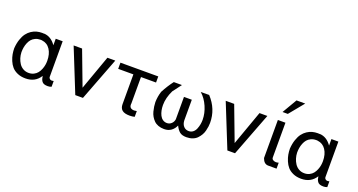

<svg xmlns="http://www.w3.org/2000/svg" viewBox="-46 -1424 3899 2094"><g transform="rotate(20 1904.0 -377.0)"><path d="M293.9 -437V-438Q293.5 -438 292.5 -437.5Q291.5 -437 291 -437Q290 -437 288.6 -437.5Q287.1 -438 286.1 -438H277.8Q244.1 -438 217.8 -425.5Q191.4 -413.1 174.8 -393.6Q158.2 -374 147.5 -347.2Q136.7 -320.3 132.3 -293.7Q127.9 -267.1 127.9 -238.8Q128.9 -205.1 138.7 -173.1Q148.4 -141.1 166.3 -113.8Q184.1 -86.4 212.9 -69.8Q241.7 -53.2 277.8 -53.2Q310.5 -53.2 336.7 -66.4Q362.8 -79.6 378.9 -99.9Q395 -120.1 405.8 -146.7Q416.5 -173.3 420.7 -197.8Q424.8 -222.2 424.8 -246.1Q424.8 -325.7 390.4 -377.7Q356 -429.7 293.9 -437ZM291 -513.2V-514.2Q372.6 -510.3 429.2 -429.2V-504.9H509.8V-90.8Q509.8 -80.1 519.5 -70.6Q529.3 -61 542 -61H546.9Q551.3 -61 565.9 -64V2.9Q545.9 11.2 522.9 11.2Q497.6 11.2 480.5 4.9Q463.4 -1.5 454.3 -14.9Q445.3 -28.3 441.2 -41.3Q437 -54.2 434.1 -75.2Q378.4 15.1 265.1 15.1Q212.4 15.1 171.4 -2.9Q130.4 -21 106.4 -48.6Q82.5 -76.2 66.9 -113.5Q51.3 -150.9 45.4 -184.3Q39.6 -217.8 39.1 -252.9Q43 -310.5 58.6 -356.4Q74.2 -402.3 96.2 -431.4Q118.2 -460.4 147.2 -479.5Q176.3 -498.5 205.8 -506.3Q235.4 -514.2 267.1 -514.2Q283.2 -514.2 291 -513.2Z M839.8 0 637.7 -502.9H735.8L886.7 -103L1029.8 -502.9H1121.1L928.7 0Z M1181.6 -429.2V-501H1620.6V-430.2H1445.8V-122.1Q1445.8 -120.1 1445.3 -118.2L1444.8 -116.2V-110.8Q1444.8 -62 1501.5 -62Q1512.2 -62 1529.8 -65.9V1Q1502.9 7.8 1472.7 7.8Q1413.1 7.8 1385.5 -14.6Q1357.9 -37.1 1357.9 -84V-429.2Z M1800.3 -500V-501H1895.5L1819.3 -399.9Q1775.4 -309.6 1775.4 -226.1Q1775.4 -193.4 1781.5 -163.8Q1787.6 -134.3 1800 -109.4Q1812.5 -84.5 1833.7 -69.8Q1855 -55.2 1882.3 -55.2Q1912.1 -55.2 1934.1 -75.9Q1956.1 -96.7 1960.4 -127V-387.2H2051.3V-147Q2053.2 -104.5 2076.2 -79.3Q2099.1 -54.2 2135.3 -54.2Q2164.1 -54.2 2185.1 -71Q2206.1 -87.9 2216.8 -115Q2227.5 -142.1 2232.4 -168.5Q2237.3 -194.8 2237.3 -221.2Q2237.3 -296.4 2203.9 -373.5Q2170.4 -450.7 2114.3 -500L2211.4 -501Q2325.2 -378.4 2325.2 -217.8Q2325.2 -197.3 2322.3 -175.5Q2319.3 -153.8 2312.5 -125.7Q2305.7 -97.7 2291.5 -73.5Q2277.3 -49.3 2257.3 -28.3Q2237.3 -7.3 2205.6 4.9Q2173.8 17.1 2134.3 17.1Q2082.5 17.1 2055.4 -5.4Q2028.3 -27.8 2007.3 -71.8Q1989.7 -30.8 1956.3 -6.8Q1922.9 17.1 1875.5 17.1Q1837.9 17.1 1807.4 5.9Q1776.9 -5.4 1757.1 -25.4Q1737.3 -45.4 1723.4 -69.1Q1709.5 -92.8 1701.9 -122.1Q1694.3 -151.4 1690.9 -176.3Q1687.5 -201.2 1686.5 -228Q1688 -293.5 1707.5 -354Q1752.4 -438.5 1800.3 -500Z M2605 0 2402.8 -502.9H2501L2651.9 -103L2794.9 -502.9H2886.2L2693.8 0Z M3008.8 -59.1V-501H3096.7V-98.1Q3096.7 -79.6 3112.3 -70.3Q3127.9 -61 3146 -61Q3157.2 -61 3176.8 -65.9V2.9H3079.6Q3030.3 2.9 3008.8 -59.1ZM3228 -771 3087.9 -600.1H3026.9L3127 -771Z M3493.7 -437V-438Q3493.2 -438 3492.2 -437.5Q3491.2 -437 3490.7 -437Q3489.7 -437 3488.3 -437.5Q3486.8 -438 3485.8 -438H3477.5Q3443.8 -438 3417.5 -425.5Q3391.1 -413.1 3374.5 -393.6Q3357.9 -374 3347.2 -347.2Q3336.4 -320.3 3332 -293.7Q3327.6 -267.1 3327.6 -238.8Q3328.6 -205.1 3338.4 -173.1Q3348.1 -141.1 3366 -113.8Q3383.8 -86.4 3412.6 -69.8Q3441.4 -53.2 3477.5 -53.2Q3510.3 -53.2 3536.4 -66.4Q3562.5 -79.6 3578.6 -99.9Q3594.7 -120.1 3605.5 -146.7Q3616.2 -173.3 3620.4 -197.8Q3624.5 -222.2 3624.5 -246.1Q3624.5 -325.7 3590.1 -377.7Q3555.7 -429.7 3493.7 -437ZM3490.7 -513.2V-514.2Q3572.3 -510.3 3628.9 -429.2V-504.9H3709.5V-90.8Q3709.5 -80.1 3719.2 -70.6Q3729 -61 3741.7 -61H3746.6Q3751 -61 3765.6 -64V2.9Q3745.6 11.2 3722.7 11.2Q3697.3 11.2 3680.2 4.9Q3663.1 -1.5 3654.1 -14.9Q3645 -28.3 3640.9 -41.3Q3636.7 -54.2 3633.8 -75.2Q3578.1 15.1 3464.8 15.1Q3412.1 15.1 3371.1 -2.9Q3330.1 -21 3306.2 -48.6Q3282.2 -76.2 3266.6 -113.5Q3251 -150.9 3245.1 -184.3Q3239.3 -217.8 3238.8 -252.9Q3242.7 -310.5 3258.3 -356.4Q3273.9 -402.3 3295.9 -431.4Q3317.9 -460.4 3346.9 -479.5Q3376 -498.5 3405.5 -506.3Q3435.1 -514.2 3466.8 -514.2Q3482.9 -514.2 3490.7 -513.2Z"/></g></svg>

Font: Perun
Style: Regular
Weight: 400
Version: Version 1.0000